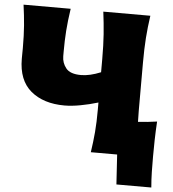

<svg xmlns="http://www.w3.org/2000/svg" viewBox="-58 -766 874 970"><g transform="rotate(5 379.0 -281.0)"><path d="M425.5 0Q433.5 -53 437.8 -103.2Q442 -153.5 442 -217V-253.5Q397.5 -240 352.8 -231.8Q308 -223.5 272 -223.5Q165.5 -223.5 101.2 -277.2Q37 -331 37 -440Q37 -453.5 37.2 -467Q37.5 -480.5 37.5 -494.5Q37.5 -559 33.5 -609.2Q29.5 -659.5 22 -713H261Q251.5 -649.5 248 -599.8Q244.5 -550 244.5 -496V-471Q244.5 -437 265.8 -410.5Q287 -384 342 -384Q386 -384 442 -407V-474Q442 -544.5 438 -599.5Q434 -654.5 426.5 -713H665Q656.5 -654.5 652.5 -599.5Q648.5 -544.5 648.5 -474V-230.5Q648.5 -200.5 649.5 -173.5Q673.5 -175 697.5 -177.5Q721.5 -180 745.5 -183.5Q742.5 -133 741.5 -90Q740.5 -47 740.5 -6.5Q740.5 33 741.2 72.2Q742 111.5 745.5 151H568.5L559 0Z"/></g></svg>

Font: Commissioner Flair ExtraBold
Style: Regular
Weight: 800
Designer: Kostas Bartsokas
Foundry: Kostas Bartsokas
Version: Version 1.000; ttfautohint (v1.8.3)